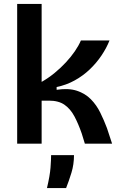

<svg xmlns="http://www.w3.org/2000/svg" viewBox="-20 -728 609 973"><path d="M67 0V-708H191V-313Q226 -333 257 -358.5Q288 -384 314 -412Q340 -440 359.5 -468.5Q379 -497 390 -523H535Q520 -485 494.5 -447Q469 -409 435 -376.5Q401 -344 358.5 -320.5Q316 -297 267 -287V-273Q328 -282 370 -268Q412 -254 440.5 -225Q469 -196 488 -157.5Q507 -119 522 -79L548 0H410L394 -52Q377 -101 357 -138.5Q337 -176 307 -197Q277 -218 228 -218H191V0ZM218 225Q233 162 236 121.5Q239 81 239 58H355Q355 105 342 147.5Q329 190 315 225Z"/></svg>

Font: Bricolage Grotesque 24pt SemiBold
Style: Regular
Weight: 600
Designer: Mathieu Triay
Foundry: Atelier Triay
Version: Version 1.001;gftools[0.9.33.dev8+g029e19f]